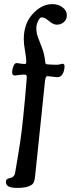

<svg xmlns="http://www.w3.org/2000/svg" viewBox="-20 -730 345 934"><path d="M97.7 -367.2Q84.5 -367.2 71.3 -365Q58.1 -362.8 53.2 -362.8Q45.4 -362.8 42.2 -366.2Q39.1 -369.6 39.1 -380.4Q39.1 -392.1 45.2 -407.7Q51.3 -423.3 60.5 -423.3Q65.9 -423.3 77.4 -421.1Q88.9 -418.9 100.6 -418.9Q103.5 -418.9 105 -419.7Q106.4 -420.4 107.2 -423.6Q107.9 -426.8 107.9 -433.1Q107.4 -449.7 101.6 -482.9Q95.7 -516.1 95.7 -540Q95.7 -614.7 139.2 -662.4Q182.6 -710 234.9 -710Q263.2 -710 284.2 -694.3Q305.2 -678.7 305.2 -655.8Q305.2 -634.8 290.5 -622.3Q275.9 -609.9 256.8 -609.9Q238.8 -609.9 218.3 -627.7Q197.8 -645.5 183.1 -645.5Q173.3 -645.5 165 -627.2Q156.7 -608.9 156.7 -593.3Q156.7 -568.8 165.5 -546.4Q174.3 -523.9 185.3 -494.9Q196.3 -465.8 199.7 -430.7Q199.7 -428.2 200.2 -426.3Q200.7 -424.3 200.9 -422.9Q201.2 -421.4 202.1 -420.4Q203.1 -419.4 203.4 -418.9Q203.6 -418.5 205.1 -418Q206.5 -417.5 207 -417.5Q207.5 -417.5 209.5 -417.2Q211.4 -417 211.9 -417Q231.9 -415 253.9 -415Q266.6 -415 273.9 -417.5Q281.2 -419.9 282.7 -419.9Q293.9 -419.9 293.9 -408.2Q293.9 -384.8 283.2 -367.7Q273.9 -354.5 259.3 -354.5Q252 -354.5 234.4 -356.9Q216.8 -359.4 209 -359.4Q202.1 -359.4 198.7 -335.4L182.6 -178.2Q158.2 49.8 150.4 129.9Q147.9 162.6 130.9 170.9Q109.4 184.1 66.4 184.1Q34.2 184.1 21.5 177Q8.8 169.9 8.8 153.8Q8.8 140.6 22.9 137.7Q34.7 134.3 35.2 134.3Q50.3 129.4 53.7 109.9Q55.7 98.1 61.8 61.8Q67.9 25.4 70.3 11Q72.8 -3.4 77.9 -37.4Q83 -71.3 85.9 -96.9Q88.9 -122.6 93 -161.9Q97.2 -201.2 101.1 -244.6L109.9 -347.2Q110.4 -354 110.1 -358.4Q109.9 -362.8 106.9 -365Q104 -367.2 97.7 -367.2Z"/></svg>

Font: Cooper* Medium
Style: Italic
Weight: 500
Italic angle: -7°
Designer: Owen Earl
Foundry: indestructible type*
Version: Version 0.001